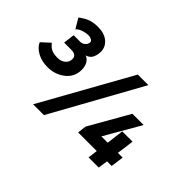

<svg xmlns="http://www.w3.org/2000/svg" viewBox="-98 -783 1028 1028"><g transform="rotate(45 416.5 -268.5)"><path d="M-1 -259 47 -303Q62 -283 79 -275Q96 -267 125 -267Q152 -267 169.5 -281.5Q187 -296 187 -319Q187 -350 147 -350H93L101 -414H152Q165 -414 177 -423.5Q189 -433 191 -449Q192 -457 182 -463.5Q172 -470 159 -470Q139 -470 119 -463.5Q99 -457 85 -443L52 -499Q78 -519 102.5 -528.5Q127 -538 162 -538Q211 -538 239 -514Q267 -490 267 -455Q267 -431 257.5 -410.5Q248 -390 223 -383Q241 -377 252 -358.5Q263 -340 263 -314Q263 -260 221.5 -227Q180 -194 122 -194Q78 -194 44.5 -212.5Q11 -231 -1 -259ZM493 -508H573L291 1H209ZM627 -63H486L492 -113L621 -339H706L589 -136H637L649 -234H727L714 -136H750L740 -63H705L697 -8H620Z"/></g></svg>

Font: Bellota
Style: Bold Italic
Weight: 700
Italic angle: -7.5°
Designer: Kemie Guaida
Foundry: Kemie Guaida
Version: Version 4.001